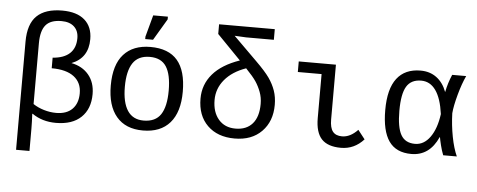

<svg xmlns="http://www.w3.org/2000/svg" viewBox="-57 -896 3115 1254"><g transform="rotate(5 1500.0 -268.5)"><path d="M550.3 -197.8Q550.3 -101.1 492.4 -45.7Q434.6 9.8 327.1 9.8Q237.8 9.8 171.9 -36.1H168.9Q171.9 19.5 171.9 62.5V207.5H84V-501.5Q84 -617.2 139.6 -670.9Q195.3 -724.6 305.7 -724.6Q401.9 -724.6 452.9 -679.9Q503.9 -635.3 503.9 -554.2Q503.9 -430.7 395 -388.2Q467.3 -374 508.8 -324.2Q550.3 -274.4 550.3 -197.8ZM419.4 -553.2Q419.4 -601.1 389.9 -628.4Q360.4 -655.8 306.6 -655.8Q234.9 -655.8 203.4 -617.9Q171.9 -580.1 171.9 -498.5V-100.1Q203.1 -79.1 243.4 -67.1Q283.7 -55.2 323.2 -55.2Q392.1 -55.2 429.2 -92.8Q466.3 -130.4 466.3 -196.3Q466.3 -266.1 416 -304.7Q365.7 -343.3 269.5 -343.3V-412.6Q343.3 -418 381.3 -453.6Q419.4 -489.3 419.4 -553.2Z M1135.7 -264.6Q1135.7 -131.3 1074.5 -60.8Q1013.2 9.8 897.5 9.8Q784.2 9.8 723.9 -61.5Q663.6 -132.8 663.6 -264.6Q663.6 -400.9 725.3 -469.5Q787.1 -538.1 900.4 -538.1Q1019.5 -538.1 1077.6 -470.2Q1135.7 -402.3 1135.7 -264.6ZM1043.5 -264.6Q1043.5 -369.6 1010 -421.4Q976.6 -473.1 901.9 -473.1Q826.2 -473.1 791 -420.4Q755.9 -367.7 755.9 -264.6Q755.9 -162.1 791 -108.6Q826.2 -55.2 896.5 -55.2Q974.1 -55.2 1008.8 -107.4Q1043.5 -159.7 1043.5 -264.6ZM861.3 -586.4V-602.5L899.9 -745.1H996.1V-727.1L912.6 -586.4Z M1649.4 -230Q1649.4 -272 1635.7 -308.1Q1622.1 -344.2 1602.3 -374Q1582.5 -403.8 1534.7 -453.6Q1444.8 -421.9 1396 -363.3Q1347.2 -304.7 1347.2 -230Q1347.2 -150.4 1387.9 -102.8Q1428.7 -55.2 1499 -55.2Q1570.8 -55.2 1610.1 -100.1Q1649.4 -145 1649.4 -230ZM1516.6 -654.8 1441.4 -658.7 1595.7 -505.9Q1658.2 -444.3 1685.3 -405.5Q1712.4 -366.7 1727.1 -324.7Q1741.7 -282.7 1741.7 -231.9Q1741.7 -123.5 1676.3 -56.9Q1610.8 9.8 1499 9.8Q1386.7 9.8 1320.8 -54.9Q1254.9 -119.6 1254.9 -231Q1254.9 -323.2 1314 -392.1Q1373 -460.9 1489.3 -501L1333.5 -661.1V-724.6H1698.7V-654.8Z M2116.7 -168.9Q2116.7 -114.7 2136.2 -90.1Q2155.8 -65.4 2196.8 -65.4Q2250.5 -65.4 2299.8 -117.2L2345.7 -58.6Q2283.7 9.8 2196.3 9.8Q2109.9 9.8 2069.3 -33.4Q2028.8 -76.7 2028.8 -170.4V-459H1873V-528.3H2116.7Z M2833 -115.7Q2776.9 9.8 2657.7 9.8Q2557.6 9.8 2510.5 -57.6Q2463.4 -125 2463.4 -261.7Q2463.4 -400.4 2516.4 -469.2Q2569.3 -538.1 2671.4 -538.1Q2732.9 -538.1 2776.6 -505.4Q2820.3 -472.7 2842.3 -413.6H2843.3Q2854.5 -471.7 2878.9 -528.3H2970.7Q2946.3 -476.6 2925.8 -401.6Q2905.3 -326.7 2901.4 -278.8Q2903.8 -200.7 2918.2 -125.5Q2932.6 -50.3 2955.6 0H2866.2Q2854.5 -29.8 2845.9 -64.7Q2837.4 -99.6 2835 -115.7ZM2555.7 -264.6Q2555.7 -156.2 2583.5 -107.2Q2611.3 -58.1 2675.8 -58.1Q2734.4 -58.1 2774.7 -114.5Q2814.9 -170.9 2827.6 -266.6Q2813.5 -369.6 2776.4 -421.4Q2739.3 -473.1 2681.2 -473.1Q2614.7 -473.1 2585.2 -424.1Q2555.7 -375 2555.7 -264.6Z"/></g></svg>

Font: Courier New
Style: Regular
Weight: 400
Designer: Steve Matteson
Foundry: Ascender Corporation
Version: Version 2.00.3